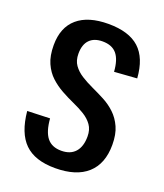

<svg xmlns="http://www.w3.org/2000/svg" viewBox="-133 -798 763 895"><g transform="rotate(20 248.0 -350.5)"><path d="M245 8Q145 8 94 -42Q43 -92 33 -198L145 -202Q150 -138 174 -108Q198 -78 245 -78Q290 -78 314 -105Q338 -132 338 -182Q338 -216 322 -238.5Q306 -261 280 -277Q254 -293 222.5 -307Q191 -321 159.5 -338.5Q128 -356 102 -380Q76 -404 60 -440Q44 -476 44 -529Q44 -617 97.5 -663Q151 -709 251 -709Q353 -709 404.5 -662Q456 -615 463 -516L351 -508Q347 -567 323.5 -595Q300 -623 253 -623Q211 -623 188.5 -599.5Q166 -576 166 -531Q166 -497 182 -474.5Q198 -452 224 -435.5Q250 -419 281.5 -404.5Q313 -390 344.5 -373.5Q376 -357 402 -332.5Q428 -308 444 -272.5Q460 -237 460 -185Q460 -91 405 -41.5Q350 8 245 8Z"/></g></svg>

Font: Pathway Extreme Condensed SemiBold
Style: Regular
Weight: 600
Width: 3
Version: Version 1.001;gftools[0.9.26]